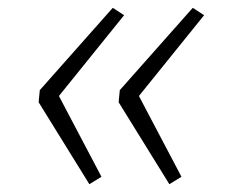

<svg xmlns="http://www.w3.org/2000/svg" viewBox="-20 -534 587 492"><path d="M269 -514 298 -495 131 -288 240 -81 209 -62 79 -272 82 -303ZM474 -514 503 -495 336 -288 445 -81 414 -62 284 -272 287 -303Z"/></svg>

Font: Fira Sans ExtraLight
Style: Italic
Weight: 275
Italic angle: -8°
Designer: Carrois Corporate & Edenspiekermann AG
Foundry: Carrois Corporate GbR & Edenspiekermann AG
Version: Version 4.203